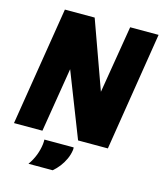

<svg xmlns="http://www.w3.org/2000/svg" viewBox="-130 -797 930 1096"><g transform="rotate(15 335.0 -249.0)"><path d="M3 0 116 -701H292L436 -301L502 -700H670L558 1H382L233 -380L171 0ZM195 46H368Q369 50 368.5 54Q368 58 368 62Q364 90 352 116Q340 142 323.5 163.5Q307 185 286 203H143Q165 172 177.5 139Q190 106 194 73Q195 66 195 59Q195 52 195 46Z"/></g></svg>

Font: Georama ExtraBold
Style: Italic
Weight: 800
Italic angle: -9°
Version: Version 1.001